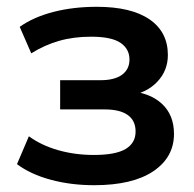

<svg xmlns="http://www.w3.org/2000/svg" viewBox="-20 -535 570 565"><path d="M257 10Q189 10 129.5 -6Q70 -22 30 -52L65 -134Q102 -107 151.5 -93Q201 -79 256 -79Q320 -79 349.5 -96.5Q379 -114 379 -148Q379 -180 356 -196.5Q333 -213 288 -213H157V-299H276Q317 -299 339 -315Q361 -331 361 -360Q361 -391 334.5 -409Q308 -427 248 -427Q196 -427 153 -414.5Q110 -402 72 -378L38 -456Q79 -485 137.5 -500Q196 -515 265 -515Q366 -515 420 -478Q474 -441 474 -373Q474 -327 442.5 -294Q411 -261 358 -253V-267Q420 -263 456 -230Q492 -197 492 -141Q492 -72 431 -31Q370 10 257 10Z"/></svg>

Font: Mulish ExtraLight
Style: Regular
Weight: 200
Designer: Vernon Adams
Foundry: Vernon Adams
Version: Version 3.603